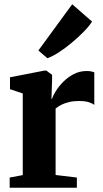

<svg xmlns="http://www.w3.org/2000/svg" viewBox="-20 -883 484 903"><path d="M25.5 0V-48L87 -59.5V-443.5L27 -463.5V-519.5L189 -551H198L225 -531V-507L222 -418L225 -418.5Q228.5 -432 241.8 -453.5Q255 -475 276.2 -497Q297.5 -519 325.8 -534Q354 -549 387.5 -549Q400.5 -549 409.5 -547Q418.5 -545 423.5 -543V-389.5Q414.5 -397 397 -402.5Q379.5 -408 351.5 -408Q326 -408 305 -403Q284 -398 268.2 -390Q252.5 -382 241.5 -372.5V-60L341.5 -48V0ZM202.5 -609.5 160.5 -645.5 319.5 -863 413 -781.5Q398.5 -759 373 -733Q347.5 -707 317.2 -681.8Q287 -656.5 257.2 -637.2Q227.5 -618 204 -609.5Z"/></svg>

Font: Merriweather 60pt ExtraBold
Style: Regular
Weight: 800
Version: Version 2.100